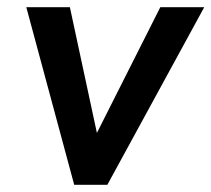

<svg xmlns="http://www.w3.org/2000/svg" viewBox="-20 -513 587 533"><path d="M53 -493H174L249 -144L425 -493H547L278 0H186Z"/></svg>

Font: Hanken Grotesk SemiBold
Style: Italic
Weight: 600
Italic angle: -8°
Designer: Alfredo Marco Pradil
Foundry: Hanken Design Co.
Version: Version 3.014